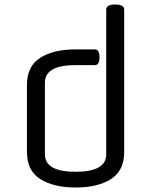

<svg xmlns="http://www.w3.org/2000/svg" viewBox="-20 -820 683 855"><path d="M533 -777V-143Q533 -60 474 -22.5Q415 15 317 15Q219 15 159.5 -22.5Q100 -60 100 -143V-442Q100 -525 159 -562.5Q218 -600 316 -600H403Q423 -600 423 -565Q423 -530 403 -530H316Q180 -530 180 -452V-133Q180 -55 316.5 -55Q453 -55 453 -133V-777Q453 -800 493 -800Q533 -800 533 -777Z"/></svg>

Font: Offside
Style: Regular
Weight: 400
Designer: Eduardo Rodriguez Tunni
Foundry: Eduardo Rodriguez Tunni
Version: Version 1.001